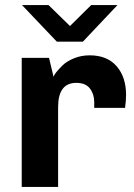

<svg xmlns="http://www.w3.org/2000/svg" viewBox="-20 -740 529 760"><path d="M172 -720 257 -637 341 -720H445L308 -575H205L67 -720ZM335 -521Q404 -521 441.5 -478Q479 -435 479 -364Q479 -341 475 -313H353V-336Q353 -367 336 -389.5Q319 -412 282 -412Q210 -412 210 -316V0H66V-511H174L192 -436Q194 -443 203 -454.5Q212 -466 228.5 -482Q245 -498 273.5 -509.5Q302 -521 335 -521Z"/></svg>

Font: Chivo
Style: Bold
Weight: 700
Designer: Hector Gatti
Foundry: Omnibus-Type
Version: Version 1.007;PS 001.007;hotconv 1.0.88;makeotf.lib2.5.64775